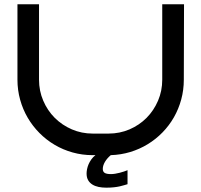

<svg xmlns="http://www.w3.org/2000/svg" viewBox="-20 -720 934 891"><path d="M833 -350.1Q833 -302.2 821 -258.3Q809.1 -214.4 787.1 -175.8Q765.1 -137.2 734.1 -105.5Q703.1 -73.7 665.5 -50.8Q627.9 -27.8 584.5 -14.6Q541 -1.5 494.1 0Q477.1 14.2 467 31.2Q457 48.3 457 64Q457 76.7 465.8 82.3Q474.6 87.9 495.1 87.9Q503.9 87.9 514.4 86.2Q524.9 84.5 535.4 81.8Q545.9 79.1 555.4 75.9Q564.9 72.8 571.8 69.8V134.8Q564.9 136.7 556.2 139.4Q547.4 142.1 535.6 144.8Q523.9 147.5 508.3 149.2Q492.7 150.9 473.1 150.9Q454.1 150.9 437.5 147.5Q420.9 144 408.4 136.2Q396 128.4 388.9 116Q381.8 103.5 381.8 85Q381.8 76.2 384 64.9Q386.2 53.7 391.1 42.2Q396 30.8 403.8 19.8Q411.6 8.8 422.9 0H410.2Q361.8 0 317.1 -12.5Q272.5 -24.9 233.6 -47.9Q194.8 -70.8 163.1 -102.8Q131.3 -134.8 108.6 -173.6Q85.9 -212.4 73.5 -257.1Q61 -301.8 61 -350.1V-700.2H161.1V-350.1Q161.1 -298.3 180.7 -252.7Q200.2 -207 234.1 -173.1Q268.1 -139.2 313.5 -119.6Q358.9 -100.1 410.2 -100.1H483.9Q535.6 -100.1 581.1 -119.6Q626.5 -139.2 660.2 -173.1Q693.8 -207 713.4 -252.7Q732.9 -298.3 732.9 -350.1V-700.2H834Z"/></svg>

Font: Bruno Ace SC
Style: Regular
Weight: 400
Designer: Astigmatic (AOETI)
Foundry: Astigmatic (AOETI)
Version: Version 1.000